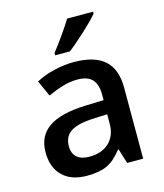

<svg xmlns="http://www.w3.org/2000/svg" viewBox="-115 -852 810 949"><g transform="rotate(-15 290.0 -378.0)"><path d="M451 -756V-766H318Q300 -736 270.5 -694Q241 -652 214 -618V-606H290Q325 -633 375.5 -679.5Q426 -726 451 -756ZM502 -364Q502 -459 450 -504.5Q398 -550 294 -550Q246 -550 194 -538Q142 -526 99 -503L136 -421Q177 -440 214 -451Q251 -462 289 -462Q340 -462 364 -436.5Q388 -411 388 -359V-330L295 -327Q168 -323 106 -280.5Q44 -238 44 -155Q44 -77 88.5 -33.5Q133 10 213 10Q276 10 315.5 -8Q355 -26 393 -75H397L420 0H502ZM163 -154Q163 -204 200 -228Q237 -252 318 -255L387 -258V-211Q387 -149 350 -113.5Q313 -78 249 -78Q207 -78 185 -97.5Q163 -117 163 -154Z"/></g></svg>

Font: OpenSansMMV
Style: Semibold
Weight: 600
Designer: Steve Matteson
Foundry: Ascender Corporation
Version: Version 6.000